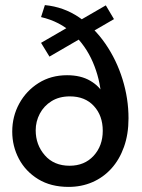

<svg xmlns="http://www.w3.org/2000/svg" viewBox="-20 -721 557 753"><path d="M249 12Q179.5 12 130 -18.2Q80.5 -48.5 54.2 -98Q28 -147.5 28 -205Q28 -264.5 55.5 -314.8Q83 -365 131.5 -395.5Q180 -426 243 -426Q297 -426 334 -404.2Q371 -382.5 386 -351L377 -342Q372 -412.5 344 -477.5Q316 -542.5 265.2 -589.8Q214.5 -637 141 -654L156 -701Q229.5 -694 289.8 -653.2Q350 -612.5 393.5 -549.2Q437 -486 460.5 -410.2Q484 -334.5 484 -257Q484 -194.5 466.2 -144.8Q448.5 -95 416.8 -60Q385 -25 342.2 -6.5Q299.5 12 249 12ZM253 -71Q311.5 -71 347.2 -110Q383 -149 383 -208Q383 -267.5 348.2 -305.2Q313.5 -343 254 -343Q212 -343 182 -324.2Q152 -305.5 136 -275Q120 -244.5 120 -210Q120 -153 155.8 -112Q191.5 -71 253 -71ZM174 -499 141 -553 395 -700 427 -646Z"/></svg>

Font: Cabin Resolve
Style: Regular-Resolve
Weight: 400
Designer: Pablo Impallari
Foundry: Pablo Impallari. http://www.impallari.com Igino Marini. http://www.ikern.com
Version: Version 3.001